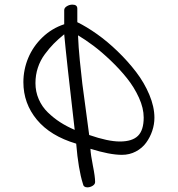

<svg xmlns="http://www.w3.org/2000/svg" viewBox="-20 -742 761 822"><path d="M80.1 -390.1Q80.1 -443.8 100.8 -493.7Q121.6 -543.5 161.6 -582Q201.7 -620.6 254.9 -638.2V-698.2Q254.9 -708.5 266.1 -715.3Q277.3 -722.2 290 -722.2Q311 -722.2 311 -705.1V-647Q351.1 -627.4 395.5 -595.9Q439.9 -564.5 483.6 -522.2Q527.3 -480 562.5 -434.1Q597.7 -388.2 619.4 -336.4Q641.1 -284.7 641.1 -237.8Q641.1 -209.5 631.8 -181.9Q622.6 -154.3 605.7 -131.1Q588.9 -107.9 561.8 -93.5Q534.7 -79.1 502 -79.1Q449.7 -79.1 367.2 -105Q368.2 -80.1 377.7 -32.7Q387.2 14.6 387.2 37.1Q387.2 46.9 376.5 53.5Q365.7 60.1 354 60.1Q337.4 60.1 335 44.9Q315.4 -16.6 306.2 -127Q195.8 -159.7 137.9 -229.5Q80.1 -299.3 80.1 -390.1ZM314 -590.8Q315.9 -541.5 321.8 -482.2Q327.6 -422.9 332.5 -383.3Q337.4 -343.8 347.7 -269.8Q357.9 -195.8 361.8 -164.1Q442.4 -136.2 493.2 -136.2Q545.9 -136.2 570.6 -160.4Q595.2 -184.6 595.2 -238.8Q595.2 -278.8 575 -323.5Q554.7 -368.2 523.9 -406.7Q493.2 -445.3 454.3 -482.4Q415.5 -519.5 380.4 -545.9Q345.2 -572.3 314 -590.8ZM299.8 -186Q264.2 -492.7 254.9 -595.2Q228.5 -573.7 210 -554.9Q191.4 -536.1 171.9 -509.8Q152.3 -483.4 142.1 -452.1Q131.8 -420.9 131.8 -386.2Q131.8 -349.6 145.8 -317.4Q159.7 -285.2 184.6 -261Q209.5 -236.8 237.5 -218.8Q265.6 -200.7 299.8 -186Z"/></svg>

Font: Zhizn
Style: Regular
Weight: 400
Designer: Peter Zharnov
Foundry: Peter Zharnov
Version: Version 1.000